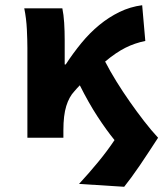

<svg xmlns="http://www.w3.org/2000/svg" viewBox="-20 -528 640 736"><path d="M456 188 283 177Q320 137 355.5 94Q391 51 419 9Q388 -29 354 -81Q320 -133 286 -201Q281 -196 275.5 -190Q270 -184 265 -178Q245 -157 234 -121.5Q223 -86 223 -29V0H85V-344Q85 -373 83 -415Q81 -457 73 -496H219Q224 -472 226 -440.5Q228 -409 228 -374V-281H232Q260 -324 292 -363Q324 -402 360.5 -432Q397 -462 438 -482Q479 -502 525 -508L537 -371Q497 -363 461 -345Q425 -327 383 -292Q402 -255 426.5 -215.5Q451 -176 478 -137.5Q505 -99 532.5 -63.5Q560 -28 586 0Q569 26 551 53.5Q533 81 516 106Q499 131 483.5 152Q468 173 456 188Z"/></svg>

Font: Source Code Pro
Style: Bold
Weight: 700
Monospace: yes
Designer: Paul D. Hunt, Teo Tuominen
Foundry: Adobe Systems Incorporated
Version: Version 2.030;PS 1.000;hotconv 16.6.51;makeotf.lib2.5.65220